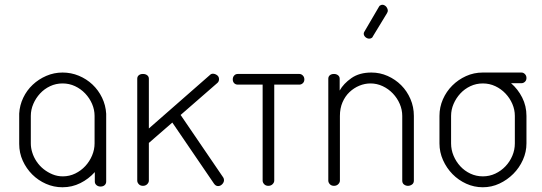

<svg xmlns="http://www.w3.org/2000/svg" viewBox="-20 -784 2288 810"><path d="M428 -301V-295V-179V-18Q428 -9 421.5 -3Q415 3 404 3Q394 3 387 -3Q380 -9 380 -18V-58Q354 -29 319 -11.5Q284 6 244 6H243Q207 6 174 -8.5Q141 -23 116 -48Q91 -73 76 -106Q61 -139 61 -177V-179V-295V-301V-305Q63 -340 78 -371.5Q93 -403 118 -426.5Q143 -450 175.5 -464Q208 -478 244 -478Q280 -478 312.5 -464.5Q345 -451 370 -427.5Q395 -404 410.5 -372Q426 -340 428 -304ZM244 -432Q216 -432 191.5 -420.5Q167 -409 149 -389.5Q131 -370 120.5 -345.5Q110 -321 110 -295V-179Q110 -160 116 -141Q122 -121 134.5 -102.5Q147 -84 164 -70.5Q181 -57 201.5 -48.5Q222 -40 245 -40Q273 -40 297.5 -52Q322 -64 340 -83.5Q358 -103 368.5 -128Q379 -153 379 -179V-295Q379 -321 368.5 -345.5Q358 -370 339.5 -389.5Q321 -409 296.5 -420.5Q272 -432 244 -432Z M742 -299 922 -35Q925 -30 925 -24Q925 -15 917.5 -7Q910 1 900 1Q890 1 883 -9L707 -267L608 -181V-22Q608 -14 601 -7Q594 0 583 0Q572 0 565.5 -7Q559 -14 559 -22V-452Q559 -461 565.5 -466.5Q572 -472 583 -472Q594 -472 601 -466.5Q608 -461 608 -452V-242L866 -468Q871 -473 878 -473Q887 -473 895.5 -467Q904 -461 904 -450Q904 -440 897 -434Z M1243 -472Q1251 -472 1257.5 -465.5Q1264 -459 1264 -449Q1264 -439 1257.5 -433Q1251 -427 1243 -427H1137V-22Q1137 -14 1130 -7Q1123 0 1112 0Q1101 0 1094.5 -7Q1088 -14 1088 -22V-427H983Q974 -427 968 -433Q962 -439 962 -449Q962 -459 968 -465.5Q974 -472 983 -472H1243Z M1414 -22Q1414 -14 1407 -7Q1400 0 1389 0Q1378 0 1371.5 -7Q1365 -14 1365 -22V-452Q1365 -461 1371.5 -466.5Q1378 -472 1389 -472Q1399 -472 1406 -466.5Q1413 -461 1413 -452V-402Q1429 -431 1462.5 -454.5Q1496 -478 1547 -478Q1583 -478 1615.5 -463.5Q1648 -449 1672.5 -424.5Q1697 -400 1711.5 -366.5Q1726 -333 1726 -295V-22Q1726 -11 1718 -5.5Q1710 0 1701 0Q1692 0 1684.5 -5.5Q1677 -11 1677 -22V-295Q1677 -321 1666.5 -345.5Q1656 -370 1637.5 -389.5Q1619 -409 1594.5 -420.5Q1570 -432 1543 -432Q1519 -432 1496 -422.5Q1473 -413 1454.5 -395.5Q1436 -378 1425 -352.5Q1414 -327 1414 -295ZM1554 -632Q1551 -625 1548 -624Q1540 -619 1531 -622Q1522 -625 1517 -633Q1512 -642 1517 -650L1579 -756Q1582 -761 1584 -761Q1592 -766 1600 -762.5Q1608 -759 1612 -752Q1615 -747 1616 -741.5Q1617 -736 1613 -729Z M2136 -433Q2165 -408 2183 -372.5Q2201 -337 2201 -295V-179Q2201 -143 2186 -109.5Q2171 -76 2145.5 -50.5Q2120 -25 2087 -9.5Q2054 6 2017 6Q1980 6 1947 -9Q1914 -24 1889 -49.5Q1864 -75 1849 -108.5Q1834 -142 1834 -179V-295Q1834 -332 1848.5 -365Q1863 -398 1888 -423Q1913 -448 1946 -463Q1979 -478 2017 -478H2019H2020H2180Q2188 -478 2194.5 -471.5Q2201 -465 2201 -455Q2201 -445 2194.5 -439Q2188 -433 2180 -433ZM2152 -295Q2152 -321 2141.5 -345.5Q2131 -370 2112.5 -389.5Q2094 -409 2069.5 -420.5Q2045 -432 2017 -432Q1989 -432 1964.5 -420.5Q1940 -409 1922 -389.5Q1904 -370 1893.5 -345.5Q1883 -321 1883 -295V-179Q1883 -152 1893.5 -127Q1904 -102 1922 -82.5Q1940 -63 1964.5 -51.5Q1989 -40 2017 -40Q2045 -40 2069.5 -51.5Q2094 -63 2112.5 -82.5Q2131 -102 2141.5 -127Q2152 -152 2152 -179Z"/></svg>

Font: AkaAcidDosis
Style: Light
Weight: 300
Designer: Edgar Tolentino, Pablo Impallari, Igino Marini, Aka-Acid
Foundry: Edgar Tolentino, Pablo Impallari, Igino Marini, Aka-Acid
Version: Version 1.007